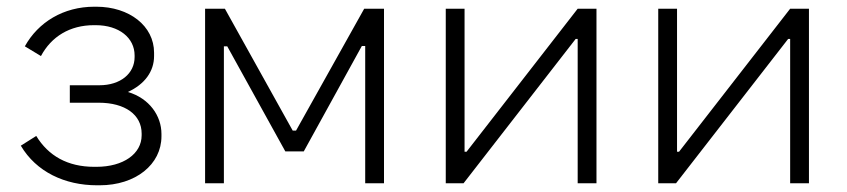

<svg xmlns="http://www.w3.org/2000/svg" viewBox="-20 -546 2522 572"><path d="M269 6H277C384 6 461 -56 461 -140V-147C461 -201 425 -253 361 -272C411 -295 439 -333 439 -379V-389C439 -469 365 -526 267 -526H261C169 -526 94 -480 54 -408L102 -379C133 -437 188 -471 260 -471H265C335 -471 381 -433 381 -381V-376C381 -327 339 -292 276 -292H188V-240H274C353 -240 402 -204 402 -148V-143C402 -88 348 -49 267 -49H261C181 -49 124 -82 88 -141L42 -112C88 -34 173 6 269 6Z M591 0H647V-408H657L830 -95H885L1058 -409H1068V0H1124V-520H1065L862 -157H852L650 -520H591Z M1308 0H1361L1695 -430H1701V0H1757V-520H1701L1370 -94H1364V-520H1308Z M1941 0H1994L2328 -430H2334V0H2390V-520H2334L2003 -94H1997V-520H1941Z"/></svg>

Font: Fixel Display Light
Style: Regular
Weight: 300
Designer: AlfaBravo + MacPaw
Foundry: Kyrylo Tkachov, Marchela Mozhyna, Serhii Makarenko, Maria Weinstein, Zakhar Kryvoshyya
Version: Version 1.211